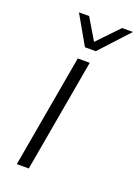

<svg xmlns="http://www.w3.org/2000/svg" viewBox="-133 -741 579 799"><g transform="rotate(20 156.5 -341.0)"><path d="M135 -500H188L100 0H47ZM74 -682H119L175 -588L265 -682H313L195 -554H147Z"/></g></svg>

Font: Sarabun ExtraLight
Style: Italic
Weight: 275
Italic angle: -10°
Designer: Suppakit Chalermlarp | Katatrad Co.,Ltd.
Foundry: Cadson Demak Co.,Ltd.
Version: Version 1.000; ttfautohint (v1.6)